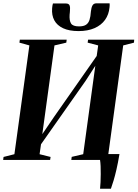

<svg xmlns="http://www.w3.org/2000/svg" viewBox="-34 -988 850 1186"><path d="M584 178Q586 161 587 137Q588 113 588.2 87.2Q588.5 61.5 587.5 38.5Q586.5 15.5 584 0L552 -36.5H704Q694.5 20 685.2 59.8Q676 99.5 667.5 127.5Q659 155.5 651 178ZM-14.5 0 -12 -18.5 55 -35.5 147.5 -707.5 86 -724.5 88.5 -743H378L375.5 -724.5L302.5 -707.5L220.5 -109.5L197.5 -115.5L300.5 -267L595 -687.5L558.5 -608L572.5 -707.5L507.5 -724.5L510 -743H795L793.5 -724.5L727 -707.5L635 -35.5L698.5 -19L695.5 0H406.5L409 -19L480 -35.5L558.5 -609L585 -628.5L495 -489L184 -46.5L227 -150.5L210.5 -35.5L278.5 -18.5L275.5 0ZM373 -966.5Q391.5 -966.5 396 -954Q400.5 -941.5 398 -920Q398 -914 397.2 -908.5Q396.5 -903 396 -898Q393.5 -861 404.8 -843Q416 -825 454 -825Q482 -825 497 -834.8Q512 -844.5 518.8 -864.8Q525.5 -885 527.5 -917.5Q530 -941 537.2 -954.2Q544.5 -967.5 562 -967.5H643Q643.5 -962 643.5 -956Q643.5 -950 642.5 -942.5Q638.5 -898.5 615 -865.5Q591.5 -832.5 550 -814.2Q508.5 -796 451 -796Q393.5 -796 356 -813.5Q318.5 -831 301.5 -862.5Q284.5 -894 288 -937Q288.5 -945.5 289.8 -952.5Q291 -959.5 293 -966.5Z"/></svg>

Font: Merriweather 144pt
Style: Bold Italic
Weight: 700
Italic angle: -7.8°
Version: Version 2.101